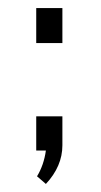

<svg xmlns="http://www.w3.org/2000/svg" viewBox="-20 -376 250 477"><path d="M135 -269H70V-356H135ZM70 -2V-87H135V-15Q135 37 94 81L72 62Q89 34 94 -2Z"/></svg>

Font: Gemunu Libre ExtraLight
Style: Regular
Weight: 200
Designer: Puspanada Ekanayake, Sola Matas, Pathum Egodawatta, Kosala Senevirathne
Foundry: mooniak
Version: Version 1.100